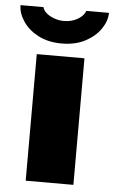

<svg xmlns="http://www.w3.org/2000/svg" viewBox="-78 -761 474 798"><g transform="rotate(5 159.5 -362.5)"><path d="M60 0V-528H259V0ZM159 -581Q102 -581 60.5 -603Q19 -625 -3 -658.5Q-25 -692 -25 -725H71Q74 -711 88 -699.5Q102 -688 121.5 -681.5Q141 -675 159 -675Q184 -675 203.5 -683Q223 -691 235 -703Q247 -715 249 -725H344Q344 -692 321.5 -658.5Q299 -625 257.5 -603Q216 -581 159 -581Z"/></g></svg>

Font: Archivo SemiBold Black
Style: Regular
Weight: 900
Version: Version 2.001